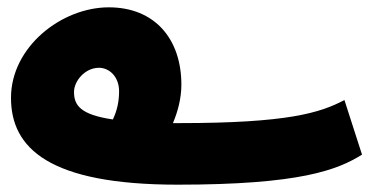

<svg xmlns="http://www.w3.org/2000/svg" viewBox="-20 -483 1018 524"><path d="M465 21C798 21 901 -19 968 -61L920 -210C854 -175 765 -147 469 -147C463 -147 458 -147 452 -147C465 -178 475 -214 475 -252C475 -377 402 -463 277 -463C148 -463 10 -355 10 -216C10 -79 113 21 465 21ZM182 -232C182 -262 212 -298 250 -298C279 -298 305 -273 305 -234C305 -207 300 -182 288 -157C199 -170 182 -196 182 -232Z"/></svg>

Font: Noto Sans Arabic UI Cn Bk
Style: Regular
Weight: 900
Width: 3
Designer: Monotype Design Team, Nadine Chahine and Nizar Qandah
Foundry: Monotype Imaging Inc.
Version: Version 2.010